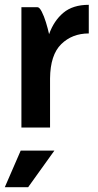

<svg xmlns="http://www.w3.org/2000/svg" viewBox="-30 -530 409 798"><path d="M59 0V-500H126Q134 -500 143.5 -481.5Q153 -463 161 -437Q169 -411 174 -388Q194 -444 233.5 -477Q273 -510 339 -510V-391Q270 -391 224.5 -346.5Q179 -302 178 -204V0ZM56 96H196L87 248H-10Z"/></svg>

Font: Haskoy Bold
Style: Regular
Weight: 700
Designer: Ertekin Erdin
Foundry: Ertekin Erdin
Version: Version 1.500; ttfautohint (v1.8.3)